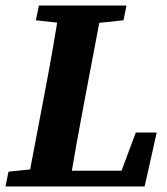

<svg xmlns="http://www.w3.org/2000/svg" viewBox="-22 -677 607 697"><path d="M-2 0H149.9L162.8 -68.7H148.3L8.8 -53.7L-2 0ZM75.7 0H229.4C246.1 -103 264.8 -207 284.6 -310.7L350.4 -657H196C179.3 -554 161.3 -450 141.6 -347L75.7 0ZM108.3 -603.3 245.2 -588.3H282.8L426.3 -603.3L437.2 -657H119.2L108.3 -603.3ZM149.9 0H503L546.9 -195.9H471L397.8 0L482.1 -57.2H161.1L149.9 0Z"/></svg>

Font: Source Serif Variable
Style: Italic
Weight: 389
Italic angle: -12°
Designer: Frank Grießhammer
Foundry: Adobe Systems Incorporated
Version: Version 3.001;hotconv 1.0.111;makeotfexe 2.5.65597